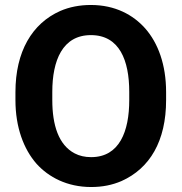

<svg xmlns="http://www.w3.org/2000/svg" viewBox="-20 -741 730 771"><path d="M647 -339V-371C647 -481 615 -568 563 -627C515 -681 443 -721 345 -721C300 -721 259 -713 222 -697C109 -647 42 -534 42 -371V-339C42 -230 75 -142 127 -83C175 -30 249 10 346 10C391 10 431 2 468 -14C582 -65 647 -175 647 -339ZM346 -110C321 -110 299 -115 280 -125C215 -159 190 -239 190 -339V-372C190 -498 231 -600 345 -600C460 -600 499 -498 499 -372V-339C499 -214 460 -110 346 -110Z"/></svg>

Font: Asimov
Style: Edge
Weight: 500
Designer: Google
Version: Version 2.000980: 2014